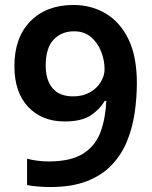

<svg xmlns="http://www.w3.org/2000/svg" viewBox="-20 -743 612 773"><path d="M531 -409Q531 -348 522 -287.5Q513 -227 491 -173.5Q469 -120 429.5 -78.5Q390 -37 329.5 -13.5Q269 10 183 10Q162 10 134.5 8Q107 6 89 2V-104Q108 -99 130.5 -96Q153 -93 175 -93Q266 -93 315.5 -125Q365 -157 385 -212Q405 -267 408 -337H402Q381 -302 344.5 -278Q308 -254 240 -254Q149 -254 93.5 -312.5Q38 -371 38 -477Q38 -592 102.5 -657.5Q167 -723 276 -723Q347 -723 405 -689Q463 -655 497 -585.5Q531 -516 531 -409ZM278 -617Q228 -617 196 -583.5Q164 -550 164 -479Q164 -421 191.5 -388Q219 -355 275 -355Q313 -355 341.5 -371Q370 -387 385.5 -412.5Q401 -438 401 -464Q401 -501 387 -536Q373 -571 346 -594Q319 -617 278 -617Z"/></svg>

Font: Noto Sans Lisu SemiBold
Style: Regular
Weight: 600
Designer: Monotype Design Team. David Williams.
Foundry: Monotype Imaging Inc.
Version: Version 2.102; ttfautohint (v1.8.4.7-5d5b)